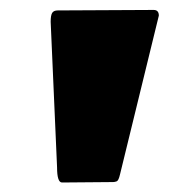

<svg xmlns="http://www.w3.org/2000/svg" viewBox="-20 -728 348 396"><path d="M213.4 -352.5 107.9 -351.6Q97.7 -351.6 97.7 -382.8L84.5 -683.1Q84.5 -696.3 87.6 -701.4Q90.8 -706.5 99.1 -706.5L296.9 -707.5Q307.6 -707.5 307.6 -695.8L227.5 -368.2Q224.6 -355.5 220.7 -354Q216.8 -352.5 213.4 -352.5Z"/></svg>

Font: Seymour One
Style: Book
Weight: 400
Designer: vernon adams
Foundry: vernon adams
Version: Version 1.000; ttfautohint (v0.93) -l 8 -r 50 -G 200 -x 0 -w